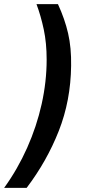

<svg xmlns="http://www.w3.org/2000/svg" viewBox="-59 -770 410 926"><path d="M220.5 -750Q253.5 -678.5 269.5 -609Q285.5 -539.5 284 -452.5Q282 -284.5 224.5 -138.5Q167 7.5 69.5 136H-39Q26 46 72 -57.2Q118 -160.5 142 -268.5Q166 -376.5 166 -482.5Q166 -562.5 152 -628.2Q138 -694 117 -750Z"/></svg>

Font: Cabin
Style: Bold Italic
Weight: 700
Width: 4
Italic angle: -10°
Designer: Pablo Impallari
Foundry: Pablo Impallari. http://www.impallari.com Igino Marini. http://www.ikern.com
Version: Version 3.001